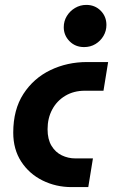

<svg xmlns="http://www.w3.org/2000/svg" viewBox="-20 -763 461 783"><path d="M272 0Q208 0 153.5 -27Q99 -54 66.5 -104Q34 -154 34 -222Q34 -316 75.5 -380Q117 -444 185.5 -477Q254 -510 335 -510H421L402 -393H326Q281 -393 246.5 -372.5Q212 -352 193 -316.5Q174 -281 174 -236Q174 -195 190 -168.5Q206 -142 232 -129.5Q258 -117 287 -117H359L340 0ZM323 -571Q287 -571 263.5 -595Q240 -619 240 -652Q240 -677 252.5 -697.5Q265 -718 286 -730.5Q307 -743 332 -743Q367 -743 390.5 -719.5Q414 -696 414 -661Q414 -637 402 -616.5Q390 -596 369.5 -583.5Q349 -571 323 -571Z"/></svg>

Font: MuseoModerno Thin SemiBold
Style: Italic
Weight: 600
Italic angle: -9°
Version: Version 1.003